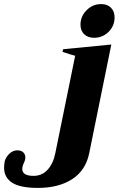

<svg xmlns="http://www.w3.org/2000/svg" viewBox="-203 -724 587 940"><path d="M191 -603Q191 -644 221 -674Q251 -704 292 -704Q323 -704 340.5 -686Q358 -668 358 -639Q358 -597 328.5 -568Q299 -539 258 -539Q227 -539 209 -556.5Q191 -574 191 -603ZM-183 97Q-183 83 -180 66Q-175 46 -157.5 29Q-140 12 -119 12Q-99 12 -89 22Q-79 32 -79 47Q-79 54 -80 57Q-81 63 -86.5 74.5Q-92 86 -93 93Q-94 97 -94 103Q-94 137 -39 137Q3 137 30.5 106.5Q58 76 68 25L165 -451Q151 -454 103 -470L106 -483L342 -506L234 25Q217 110 150.5 153Q84 196 -17 196Q-104 196 -143.5 170.5Q-183 145 -183 97Z"/></svg>

Font: Trirong ExtraBold
Style: Italic
Weight: 800
Italic angle: -12°
Designer: Katatrad Team
Foundry: CadsonDemak
Version: Version 1.001